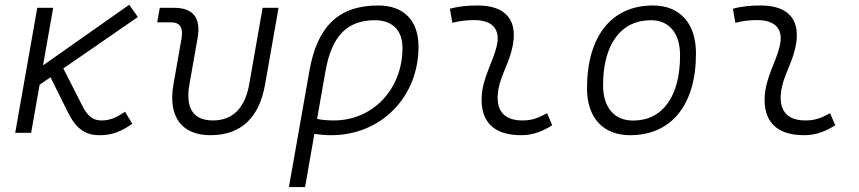

<svg xmlns="http://www.w3.org/2000/svg" viewBox="-20 -550 3556 795"><path d="M43 0H108.9L144 -199.2L189 -230L261.7 -84C296.9 -13.7 335.4 9.8 393.1 9.8C442.4 9.8 480 -3.9 527.8 -37.6L497.6 -87.4C460.4 -61.5 433.1 -51.3 400.4 -51.3C367.7 -51.3 344.2 -65.9 321.3 -111.3L242.2 -266.6L550.8 -479.5L515.1 -530.3L158.2 -279.3L200.2 -517.6H134.3Z M851.1 9.8C976.6 9.8 1053.2 -61 1077.6 -200.2L1133.3 -517.6H1067.4L1011.7 -200.2C994.1 -102.1 943.4 -51.3 861.8 -51.3C780.3 -51.3 747.1 -102.1 764.2 -200.2L797.9 -390.6C813 -475.1 780.8 -517.6 701.2 -517.6H641.6L630.9 -457.5H688.5C725.6 -457.5 739.7 -435.5 731.4 -389.2L698.2 -200.2C674.8 -68.4 731.4 9.8 851.1 9.8Z M1546.4 -527.3C1383.3 -527.3 1293.9 -442.4 1261.2 -256.8L1176.3 224.6H1243.2L1281.7 4.4C1305.2 7.8 1328.1 9.8 1351.6 9.8C1557.6 9.8 1712.9 -147.9 1712.9 -356.4C1712.9 -465.3 1651.9 -527.3 1546.4 -527.3ZM1293 -57.6 1327.6 -254.9C1353 -399.9 1417 -466.3 1531.7 -466.3C1604.5 -466.3 1646.5 -424.8 1646.5 -351.6C1646.5 -180.7 1523.9 -51.3 1362.3 -51.3C1335.4 -51.3 1310.5 -53.7 1293 -57.6Z M2245.1 -81.1C2205.1 -59.6 2181.2 -51.3 2143.1 -51.3C2071.8 -51.3 2036.1 -87.4 2041 -157.7C2045.4 -225.6 2083 -275.4 2099.6 -345.2C2128.9 -463.9 2076.7 -527.3 1958 -527.3C1919.4 -527.3 1880.9 -524.4 1842.8 -513.7L1853 -455.6C1882.8 -463.4 1912.6 -466.8 1942.4 -466.8C2020.5 -466.8 2054.7 -428.2 2035.6 -355C2020.5 -293.9 1979 -226.1 1974.6 -153.3C1967.8 -46.4 2024.4 9.8 2137.2 9.8C2190.4 9.8 2229.5 -8.3 2266.6 -31.2Z M2588.9 9.8C2760.3 9.8 2861.8 -115.7 2861.8 -328.6C2861.8 -453.6 2795.4 -527.3 2683.6 -527.3C2512.2 -527.3 2410.6 -399.9 2410.6 -184.1C2410.6 -62.5 2477.1 9.8 2588.9 9.8ZM2601.6 -50.8C2522.9 -50.8 2477.1 -105.5 2477.1 -197.3C2477.1 -366.2 2550.8 -466.3 2674.8 -466.3C2751.5 -466.3 2795.9 -412.1 2795.9 -320.3C2795.9 -150.9 2723.6 -50.8 2601.6 -50.8Z M3417 -81.1C3377 -59.6 3353 -51.3 3314.9 -51.3C3243.7 -51.3 3208 -87.4 3212.9 -157.7C3217.3 -225.6 3254.9 -275.4 3271.5 -345.2C3300.8 -463.9 3248.5 -527.3 3129.9 -527.3C3091.3 -527.3 3052.7 -524.4 3014.6 -513.7L3024.9 -455.6C3054.7 -463.4 3084.5 -466.8 3114.3 -466.8C3192.4 -466.8 3226.6 -428.2 3207.5 -355C3192.4 -293.9 3150.9 -226.1 3146.5 -153.3C3139.6 -46.4 3196.3 9.8 3309.1 9.8C3362.3 9.8 3401.4 -8.3 3438.5 -31.2Z"/></svg>

Font: Cascadia Mono NF Light
Style: Italic
Weight: 300
Italic angle: -10°
Monospace: yes
Designer: Aaron Bell
Foundry: Saja Typeworks
Version: Version 2404.023